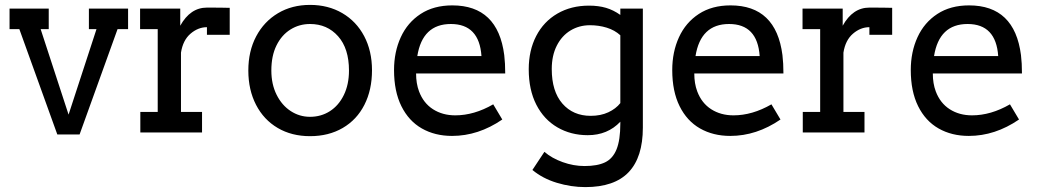

<svg xmlns="http://www.w3.org/2000/svg" viewBox="-20 -541 4240 784"><path d="M503 -506V-422H460L305 8H214L59 -422H19V-506H179V-422H146L260 -73L374 -422H343V-506Z M918 -509V-399H825V-430Q789 -430 758 -403.5Q727 -377 719 -326V-84H805V0H553V-84H624V-422H552V-506H716V-436Q757 -510 825 -510Q888 -510 918 -509Z M994 -253Q994 -332 1026 -392.5Q1058 -453 1115 -487Q1172 -521 1246 -521Q1320 -521 1377.5 -487.5Q1435 -454 1467 -393.5Q1499 -333 1499 -254Q1499 -174 1468 -113Q1437 -52 1379.5 -18.5Q1322 15 1246 15Q1171 15 1114 -18.5Q1057 -52 1025.5 -113Q994 -174 994 -253ZM1405 -253Q1405 -343 1360.5 -393Q1316 -443 1246 -443Q1202 -443 1166 -420.5Q1130 -398 1109 -355.5Q1088 -313 1088 -253Q1088 -197 1109.5 -154Q1131 -111 1167 -87.5Q1203 -64 1246 -64Q1291 -64 1327 -87Q1363 -110 1384 -153Q1405 -196 1405 -253Z M1994 -115 2031 -53Q1933 14 1826 14Q1756 14 1702.5 -16.5Q1649 -47 1619 -107.5Q1589 -168 1589 -255Q1589 -329 1616.5 -389Q1644 -449 1697.5 -484Q1751 -519 1827 -519Q2013 -519 2039 -316Q2043 -283 2043 -241H1679Q1679 -200 1691 -168Q1709 -120 1748 -95Q1787 -70 1839 -70Q1916 -70 1994 -115ZM1684 -312H1946Q1937 -443 1821 -443Q1705 -443 1684 -312Z M2605 -506V-20Q2605 101 2547 162Q2489 223 2370 223Q2312 223 2254 205.5Q2196 188 2154 153L2203 79Q2233 105 2277.5 121Q2322 137 2367 137Q2419 137 2450.5 122Q2482 107 2497.5 69Q2513 31 2513 -37V-44Q2461 11 2380 11Q2311 11 2256 -21Q2201 -53 2170 -113.5Q2139 -174 2139 -258Q2139 -335 2169.5 -394Q2200 -453 2256 -485.5Q2312 -518 2385 -518Q2424 -518 2454.5 -509Q2485 -500 2513 -480V-506ZM2513 -120V-397Q2490 -418 2457.5 -428Q2425 -438 2389 -438Q2345 -438 2309.5 -416.5Q2274 -395 2253.5 -354.5Q2233 -314 2233 -259Q2233 -168 2276.5 -118Q2320 -68 2392 -68Q2433 -68 2464 -82.5Q2495 -97 2513 -120Z M3130 -115 3167 -53Q3069 14 2962 14Q2892 14 2838.5 -16.5Q2785 -47 2755 -107.5Q2725 -168 2725 -255Q2725 -329 2752.5 -389Q2780 -449 2833.5 -484Q2887 -519 2963 -519Q3149 -519 3175 -316Q3179 -283 3179 -241H2815Q2815 -200 2827 -168Q2845 -120 2884 -95Q2923 -70 2975 -70Q3052 -70 3130 -115ZM2820 -312H3082Q3073 -443 2957 -443Q2841 -443 2820 -312Z M3623 -509V-399H3530V-430Q3494 -430 3463 -403.5Q3432 -377 3424 -326V-84H3510V0H3258V-84H3329V-422H3257V-506H3421V-436Q3462 -510 3530 -510Q3593 -510 3623 -509Z M4104 -115 4141 -53Q4043 14 3936 14Q3866 14 3812.5 -16.5Q3759 -47 3729 -107.5Q3699 -168 3699 -255Q3699 -329 3726.5 -389Q3754 -449 3807.5 -484Q3861 -519 3937 -519Q4123 -519 4149 -316Q4153 -283 4153 -241H3789Q3789 -200 3801 -168Q3819 -120 3858 -95Q3897 -70 3949 -70Q4026 -70 4104 -115ZM3794 -312H4056Q4047 -443 3931 -443Q3815 -443 3794 -312Z"/></svg>

Font: Arvo
Style: Regular
Weight: 400
Designer: Anton Koovit (Cyrillic Expansion: Cyreal)
Foundry: Anton Koovit, Yassin Baggar
Version: Version 3.000